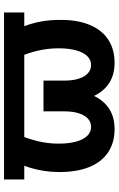

<svg xmlns="http://www.w3.org/2000/svg" viewBox="159 -729 580 938"><g transform="rotate(-90 449.0 -260.0)"><path d="M857 -431.4H41.2V-530.3H857ZM216.3 -263.8Q216.3 -214.9 225.9 -179.2Q235.5 -143.6 253.8 -124.3Q272.1 -105 298 -105Q321.1 -105 338.1 -120.2Q355.1 -135.4 364.5 -164.8Q374 -194.2 374 -235.1V-337.6H479.1V-249.4Q479.1 -169.7 458 -111.5Q436.8 -53.2 393.8 -21.7Q350.8 9.8 286.9 9.8Q222.2 9.8 174.8 -21.2Q127.4 -52.2 102.2 -113.3Q77 -174.5 77.5 -263.5Q78.1 -336.8 98.9 -404.5Q119.6 -472.2 158.9 -530.3H293.5Q266.2 -478.9 249.2 -433.1Q232.2 -387.3 224.2 -346.3Q216.3 -305.3 216.3 -263.8ZM820.7 -263.5Q822.3 -174.5 797 -113.3Q771.8 -52.2 724.4 -21.2Q677 9.8 611.4 9.8Q548 9.8 505 -21.7Q462 -53.2 440.6 -111.5Q419.2 -169.7 419.2 -249.4V-337.6H524.3V-235.1Q524.3 -194.2 533.7 -164.8Q543.2 -135.4 560.7 -120.2Q578.1 -105 600.3 -105Q626.1 -105 644.5 -124.3Q662.8 -143.6 672.4 -179.2Q682 -214.9 682 -263.8Q682 -305.3 674.3 -346.3Q666.5 -387.3 649.8 -433.1Q633 -478.9 604.8 -530.3H739.3Q778.7 -471.7 799.7 -404Q820.7 -336.3 820.7 -263.5Z"/></g></svg>

Font: Pretendard GOV Variable
Style: Regular
Weight: 400
Designer: Base glyphs from Inter by Rasmus Andersson; Hangul glyphs from Noto Sans CJK(Source Han Sans) by Jang Soo-young and Kang
Foundry: Kil Hyung-jin
Version: Version 1.307;Glyphs 3.2 (3192)